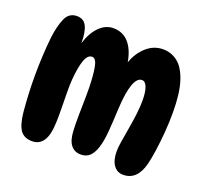

<svg xmlns="http://www.w3.org/2000/svg" viewBox="-109 -749 949 882"><g transform="rotate(20 365.0 -308.0)"><path d="M665 -87Q643 1 574 1Q545 1 527.5 -23Q510 -47 510 -91Q510 -110 515 -141Q520 -172 526.5 -209Q533 -246 537.5 -282.5Q542 -319 542 -350Q542 -392 533 -415Q524 -438 508 -438Q484 -438 469.5 -397.5Q455 -357 451 -280Q448 -214 444 -164Q440 -114 429 -81Q419 -51 402.5 -35.5Q386 -20 359 -20Q329 -20 311 -42.5Q293 -65 291 -112Q289 -145 290 -191Q291 -237 291.5 -282Q292 -327 290 -357Q287 -410 279.5 -435Q272 -460 256 -460Q234 -460 222 -425.5Q210 -391 205 -330Q203 -303 203.5 -264Q204 -225 204.5 -186.5Q205 -148 204 -122Q202 -57 182.5 -29Q163 -1 129 -1Q89 -1 70.5 -27.5Q52 -54 46 -114Q42 -158 40 -201.5Q38 -245 38 -288Q38 -332 40.5 -383Q43 -434 48 -479Q55 -536 71.5 -574Q88 -612 127 -612Q160 -612 174 -584.5Q188 -557 188 -502Q205 -557 235.5 -587Q266 -617 303 -617Q350 -617 379 -584Q408 -551 418 -492Q435 -541 470.5 -572.5Q506 -604 551 -604Q592 -604 623.5 -579Q655 -554 673.5 -497Q692 -440 692 -345Q692 -297 688 -248Q684 -199 678 -157Q672 -115 665 -87Z"/></g></svg>

Font: DynaPuff Condensed Medium
Style: Regular
Weight: 500
Width: 3
Designer: Toshi Omagari, Jennifer Daniel
Foundry: Google Fonts
Version: Version 2.000; ttfautohint (v1.8.4.7-5d5b)